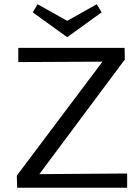

<svg xmlns="http://www.w3.org/2000/svg" viewBox="-20 -883 659 903"><path d="M578 -67V0H61L59 -57L462 -593L66 -591V-658H566L567 -603L165 -64ZM458 -825 296 -708 134 -825 157 -863 296 -785 435 -863Z"/></svg>

Font: Ysabeau Medium
Style: Regular
Weight: 500
Designer: Christian Thalmann (Catharsis Fonts)
Version: Version 0.003